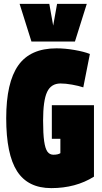

<svg xmlns="http://www.w3.org/2000/svg" viewBox="-20 -959 525 989"><path d="M12 -350Q12 -534 74 -622Q136 -710 271 -710Q315 -710 364 -701.5Q413 -693 443 -681L409 -509Q385 -517 351.5 -523Q318 -529 292 -529Q243 -529 222.5 -485Q202 -441 202 -338Q202 -270 207.5 -231.5Q213 -193 224.5 -177.5Q236 -162 255 -162Q279 -162 291 -170V-244H247V-417H464V-49Q370 10 244 10Q124 10 68 -77Q12 -164 12 -350ZM427 -939 366 -745H142L81 -939H234L254 -827L274 -939Z"/></svg>

Font: Georama Condensed Black
Style: Regular
Weight: 900
Width: 3
Designer: Jean-Baptiste Levee
Foundry: Production Type
Version: Version 1.000